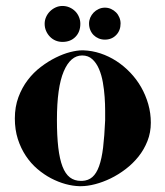

<svg xmlns="http://www.w3.org/2000/svg" viewBox="-20 -599 566 657"><path d="M496.1 -179.2Q496.1 -145.5 484.6 -116.5Q473.1 -87.4 453.9 -63.2Q434.6 -39.1 409.9 -20.3Q385.3 -1.5 358.6 11.5Q332 24.4 305.7 31.2Q279.3 38.1 256.8 38.1H252Q229.5 37.6 204.3 30.8Q179.2 23.9 154.5 11Q129.9 -2 107.7 -21Q85.4 -40 68.4 -65.7Q51.3 -91.3 41 -123.3Q30.8 -155.3 30.8 -193.8Q30.8 -233.4 43 -266.4Q55.2 -299.3 75 -325.2Q94.7 -351.1 119.9 -370.1Q145 -389.2 170.7 -401.9Q196.3 -414.6 220 -420.7Q243.7 -426.8 261.2 -426.8H265.1Q294.9 -425.8 323.7 -416.3Q352.5 -406.7 378.2 -390.1Q403.8 -373.5 425.5 -350.8Q447.3 -328.1 462.9 -300.8Q478.5 -273.4 487.3 -242.7Q496.1 -211.9 496.1 -179.2ZM339.8 -187Q339.8 -199.2 339.8 -220.7Q339.8 -242.2 338.1 -266.8Q336.4 -291.5 332 -316.9Q327.6 -342.3 318.8 -362.8Q310.1 -383.3 296.1 -396.2Q282.2 -409.2 261.2 -409.2Q221.2 -409.2 198 -354.5Q174.8 -299.8 174.8 -189Q174.8 -133.8 179.4 -94.2Q184.1 -54.7 193.8 -29.3Q203.6 -3.9 219.2 8.1Q234.9 20 256.8 20H261.2Q282.2 19 296.1 6.8Q310.1 -5.4 319.1 -30.5Q328.1 -55.7 332.8 -94.2Q337.4 -132.8 339.8 -187ZM132.8 -517.6Q132.8 -529.8 137.7 -540.8Q142.6 -551.8 150.9 -560.1Q159.2 -568.4 170.2 -573.5Q181.2 -578.6 193.8 -578.6Q206.5 -578.6 217.8 -573.7Q229 -568.8 237.3 -560.5Q245.6 -552.2 250.2 -541Q254.9 -529.8 254.9 -517.6Q254.9 -489.7 238 -472.7Q221.2 -455.6 193.8 -455.6Q181.2 -455.6 170.2 -460.2Q159.2 -464.8 150.9 -473.4Q142.6 -481.9 137.7 -493.2Q132.8 -504.4 132.8 -517.6ZM284.7 -518.6Q284.7 -528.8 288.8 -538.6Q293 -548.3 300.3 -555.9Q307.6 -563.5 317.6 -568.1Q327.6 -572.8 338.9 -572.8Q350.1 -572.8 359.9 -568.4Q369.6 -564 377 -556.6Q384.3 -549.3 388.4 -539.3Q392.6 -529.3 392.6 -518.6Q392.6 -494.6 377.4 -479Q362.3 -463.4 338.9 -463.4Q327.6 -463.4 317.6 -467.5Q307.6 -471.7 300.3 -479Q293 -486.3 288.8 -496.6Q284.7 -506.8 284.7 -518.6Z"/></svg>

Font: Purple Purse
Style: Regular
Weight: 400
Designer: Astigmatic (AOETI)
Foundry: Astigmatic (AOETI)
Version: Version 1.000